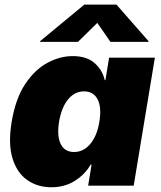

<svg xmlns="http://www.w3.org/2000/svg" viewBox="-20 -792 686 819"><path d="M198.7 6.8Q140.6 6.8 96.7 -23.7Q52.7 -54.2 33.4 -116.2Q14.2 -178.2 29.8 -272.5Q46.4 -371.6 87.4 -433.3Q128.4 -495.1 182.1 -523.9Q235.8 -552.7 290 -552.7Q350.6 -552.7 384 -522.5Q417.5 -492.2 426.8 -450.2H429.7L445.3 -545.9H640.6L550.3 0H356L370.6 -89.8H366.7Q342.8 -48.3 299.6 -20.8Q256.3 6.8 198.7 6.8ZM295.9 -143.6Q336.4 -143.6 365.5 -178.5Q394.5 -213.4 403.8 -272.5Q414.1 -333.5 396.5 -367.9Q378.9 -402.3 338.4 -402.3Q298.3 -402.3 270.3 -367.9Q242.2 -333.5 231.9 -272.5Q222.2 -211.9 239 -177.7Q255.9 -143.6 295.9 -143.6ZM312.5 -613.3H150.4L150.9 -616.2L339.8 -772.5H476.6L613.8 -616.2L613.3 -613.3H451.2L395 -694.3Z"/></svg>

Font: Inter Black
Style: Italic
Weight: 900
Italic angle: -9.39999°
Designer: Rasmus Andersson
Foundry: rsms
Version: Version 4.000;git-a52131595